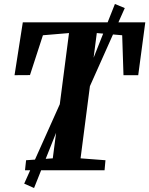

<svg xmlns="http://www.w3.org/2000/svg" viewBox="-20 -855 750 964"><path d="M105.5 0 111 -50.5 245 -60 326.5 -689 195.5 -678 130.5 -478 53 -477.5 94.5 -743H709.5L674 -477.5H600L593.5 -678L466 -689L384.5 -60L509.5 -50.5L505 0ZM101.5 67 305 -387 390 -414 557 -835 606.5 -814.5 421 -399 335.5 -373.5 151 89Z"/></svg>

Font: Merriweather
Style: Bold Italic
Weight: 700
Italic angle: -7.8°
Version: Version 2.101